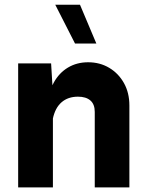

<svg xmlns="http://www.w3.org/2000/svg" viewBox="-20 -811 640 831"><path d="M397 -622.6 326.2 -790.5H219.2L304.7 -622.6ZM209 0V-407.2L201.2 -536.6H58.6V0ZM540 -354.5Q540 -409.2 516.6 -451.2Q493.2 -493.2 452.9 -517.3Q412.6 -541.5 361.3 -541.5Q312.5 -541.5 274.2 -518.6Q235.8 -495.6 212.9 -453.9Q189.9 -412.1 187 -355.5L208.5 -295.9Q218.3 -343.8 246.3 -368.2Q274.4 -392.6 317.4 -392.6Q352.1 -392.6 371.1 -376.2Q390.1 -359.9 390.1 -326.7V0H540Z"/></svg>

Font: Estedad-FD-VF Thin
Style: Regular
Weight: 100
Designer: Amin Abedi
Version: Version 5.0